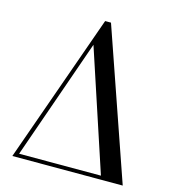

<svg xmlns="http://www.w3.org/2000/svg" viewBox="-113 -858 859 951"><g transform="rotate(15 317.0 -382.0)"><path d="M338.5 -764.5H308.5L37.5 0H603.5ZM283 -636 486.5 -19.5H67Z"/></g></svg>

Font: Bodoni* 11
Style: Regular
Weight: 400
Version: Version 2.3